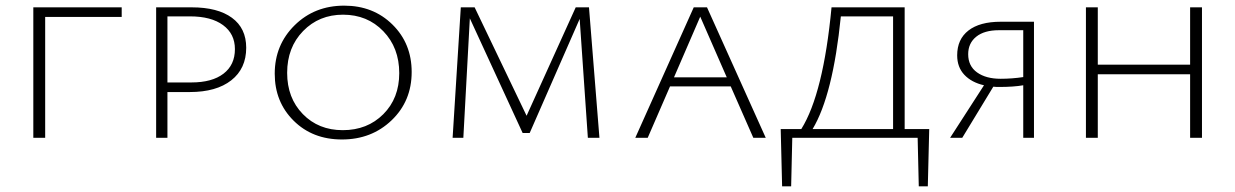

<svg xmlns="http://www.w3.org/2000/svg" viewBox="-20 -488 4375 680"><path d="M411 -462V-428H140V0H98V-462Z M659 -462Q751 -462 801.5 -425Q852 -388 852 -319Q852 -245 799 -203.5Q746 -162 652 -162H573V0H533V-462ZM658 -196Q731 -196 771.5 -227Q812 -258 812 -314Q812 -368 770 -399Q728 -430 653 -430H573V-196Z M1191 6Q1087 6 1020 -60.5Q953 -127 953 -227Q953 -329 1023.5 -398.5Q1094 -468 1199 -468Q1302 -468 1370 -401Q1438 -334 1438 -233Q1438 -130 1367 -62Q1296 6 1191 6ZM1194 -27Q1281 -27 1337.5 -83.5Q1394 -140 1394 -229Q1394 -319 1337.5 -377.5Q1281 -436 1195 -436Q1110 -436 1053.5 -378Q997 -320 997 -230Q997 -141 1052.5 -84Q1108 -27 1194 -27Z M2103 0H2062L2033 -421L1856 -17H1831L1644 -423L1621 0H1583L1612 -462H1661L1845 -78L2019 -462H2066Z M2648 0 2568 -182H2353L2274 0H2230L2437 -462H2484L2692 0ZM2367 -214H2554L2460 -429Z M3271 -31 3266 172H3234L3230 0H2786L2782 172H2750L2745 -31H2818Q2896 -156 2925 -462H3184V-31ZM2858 -31H3143V-430H2958Q2930 -151 2858 -31Z M3524 -411H3642V0H3604V-186Q3570 -180 3519 -180Q3505 -180 3498 -181L3388 0H3345L3465 -186Q3421 -196 3395.5 -223Q3370 -250 3370 -292Q3370 -349 3410 -380Q3450 -411 3524 -411ZM3524 -209Q3564 -209 3604 -215V-381H3518Q3466 -381 3437.5 -358Q3409 -335 3409 -296Q3409 -254 3440.5 -231.5Q3472 -209 3524 -209Z M4195 -462H4237V0H4195V-225H3868V0H3826V-462H3868V-259H4195Z"/></svg>

Font: EauTestSC Light
Style: Regular
Weight: 300
Designer: Christian Thalmann (Catharsis Fonts)
Version: Version 0.001;PS 000.001;hotconv 1.0.88;makeotf.lib2.5.64775